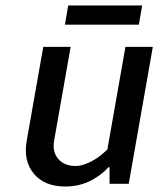

<svg xmlns="http://www.w3.org/2000/svg" viewBox="-20 -671 590 701"><path d="M217 -581 229 -651H499L487 -581ZM218 10Q142 10 103 -37.5Q64 -85 78 -160L138 -500H238L178 -160Q170 -118 192 -91.5Q214 -65 256 -65Q290 -65 336 -95Q354 -108 372 -125L438 -500H538L450 0H380V-60H375Q358 -40 334 -25Q284 10 218 10Z"/></svg>

Font: Scada
Style: Italic
Weight: 400
Italic angle: -10°
Designer: Jovanny Lemonad
Foundry: Jovanny Lemonad
Version: Version 4.100;PS 004.100;hotconv 1.0.88;makeotf.lib2.5.64775